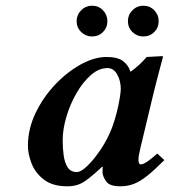

<svg xmlns="http://www.w3.org/2000/svg" viewBox="-20 -644 597 674"><path d="M340 -39Q340 -42 340 -48Q340 -54 341 -58L339 -59Q308 -30 288 -15Q268 0 252 5Q236 10 216 10Q164 10 133.5 -14Q103 -38 90.5 -71Q78 -104 78 -132Q78 -191 104.5 -246.5Q131 -302 173 -346.5Q215 -391 263 -417.5Q311 -444 354 -444Q393 -444 412 -429.5Q431 -415 438 -392Q455 -404 469 -417Q483 -430 495 -444L550 -447Q552 -447 552 -444Q552 -444 548.5 -430.5Q545 -417 539.5 -397Q534 -377 529 -356.5Q524 -336 520 -321L473 -125Q466 -96 466 -83Q466 -67 475 -67Q490 -67 532 -105L557 -82Q522 -47 497 -27Q472 -7 450 1.5Q428 10 402 10Q364 10 352 -8Q340 -26 340 -39ZM373 -195Q383 -222 390 -250Q397 -278 400.5 -300.5Q404 -323 404 -331Q404 -360 391.5 -382.5Q379 -405 357 -405Q327 -405 299 -380.5Q271 -356 248.5 -317Q226 -278 213 -234Q200 -190 200 -151Q200 -124 203.5 -98.5Q207 -73 217.5 -56.5Q228 -40 250 -40Q264 -40 286.5 -61.5Q309 -83 333 -118.5Q357 -154 373 -195ZM249 -570Q249 -592 265 -608Q281 -624 303 -624Q326 -624 341.5 -608Q357 -592 357 -570Q357 -547 341.5 -531.5Q326 -516 303 -516Q281 -516 265 -531.5Q249 -547 249 -570ZM429 -570Q429 -592 445 -608Q461 -624 483 -624Q506 -624 521.5 -608Q537 -592 537 -570Q537 -547 521.5 -531.5Q506 -516 483 -516Q461 -516 445 -531.5Q429 -547 429 -570Z"/></svg>

Font: Libertinus Serif SemiBold
Style: Italic
Weight: 600
Italic angle: -11.5°
Designer: Philipp H. Poll, Khaled Hosny
Foundry: Caleb Maclennan
Version: Version 7.051;RELEASE